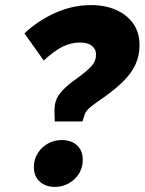

<svg xmlns="http://www.w3.org/2000/svg" viewBox="-20 -722 568 754"><path d="M113 -66Q113 -96 128 -120Q143 -144 168 -158Q193 -172 222 -172Q260 -172 282.5 -151.5Q305 -131 305 -94Q305 -64 290 -40Q275 -16 250 -2Q225 12 196 12Q159 12 136 -9Q113 -30 113 -66ZM76 -591Q129 -641 197 -671.5Q265 -702 338 -702Q393 -702 436 -683Q479 -664 503.5 -629Q528 -594 528 -544Q528 -504 512 -468.5Q496 -433 459 -397.5Q422 -362 358 -319Q345 -310 330.5 -297.5Q316 -285 311 -268L304 -245H195L194 -285Q193 -326 214 -353Q235 -380 263 -400Q302 -428 322 -445.5Q342 -463 349.5 -477Q357 -491 357 -507Q358 -527 342 -541Q326 -555 294 -555Q259 -555 225.5 -538.5Q192 -522 152 -484Z"/></svg>

Font: Radio Canada
Style: Italic
Weight: 400
Italic angle: -12°
Designer: Charles Daoud, Etienne Aubert Bonn, Alexandre Saumier Demers, Jacques Le Bailly
Foundry: Radio-Canada
Version: Version 2.104;gftools[0.9.28.dev5+ged2979d]